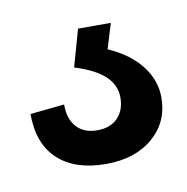

<svg xmlns="http://www.w3.org/2000/svg" viewBox="-39 -38 264 271"><g transform="rotate(-10 93.5 97.5)"><path d="M94 195Q50 195 25.5 172.5Q1 150 1 107L50 102Q50 123 60.5 134.5Q71 146 90 146Q109 146 119.5 135Q130 124 130 106Q130 88 116 75Q102 62 73 53L88 0H135L124 36Q154 49 170.5 70Q187 91 187 116Q187 151 161.5 173Q136 195 94 195Z"/></g></svg>

Font: Pathway Extreme
Style: Regular
Weight: 400
Designer: Eduardo Rodriguez Tunni
Foundry: Eduardo Rodriguez Tunni
Version: Version 1.001;gftools[0.9.26]